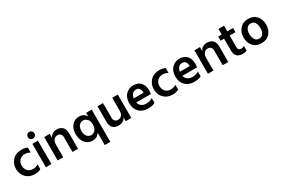

<svg xmlns="http://www.w3.org/2000/svg" viewBox="110 -2069 5271 3599"><g transform="rotate(-30 2745.5 -270.0)"><path d="M161 -252Q163 -180 204.5 -136Q246 -92 317 -92Q379 -92 432 -126V-22Q379 9 300 9Q183 9 110.5 -65Q38 -139 38 -252Q39 -363 110.5 -439Q182 -515 306 -515Q380 -515 432 -487V-381Q382 -413 318 -413Q248 -413 205 -369Q162 -325 161 -252Z M540 0V-507H660V0ZM528 -659Q528 -689 549 -710Q570 -731 600 -731Q630 -731 651 -710Q672 -689 672 -659Q672 -628 651 -607Q630 -586 600 -586Q570 -586 549 -607Q528 -628 528 -659Z M915 -507V-420Q958 -513 1071 -513Q1147 -513 1191 -467Q1235 -421 1235 -337V0H1115V-312Q1115 -362 1091 -387.5Q1067 -413 1026 -413Q979 -413 947 -376.5Q915 -340 915 -272V0H795V-507Z M1580 -96Q1631 -96 1667.5 -138Q1704 -180 1704 -257Q1704 -334 1666.5 -373Q1629 -412 1577 -412Q1526 -412 1491 -369.5Q1456 -327 1456 -254Q1456 -181 1491.5 -138.5Q1527 -96 1580 -96ZM1704 -507H1824V191H1704V-78Q1652 7 1551 7Q1451 7 1392 -67.5Q1333 -142 1333 -256Q1333 -372 1392.5 -443Q1452 -514 1551 -514Q1650 -514 1704 -429Z M2268 -507H2389V0H2268V-83Q2228 5 2112 5Q2035 5 1992 -39Q1949 -83 1949 -164V-507H2069V-192Q2069 -144 2092.5 -119Q2116 -94 2157 -94Q2209 -94 2238.5 -129Q2268 -164 2268 -235Z M2824 -295V-310Q2822 -359 2797.5 -388.5Q2773 -418 2726 -418Q2683 -418 2651.5 -386.5Q2620 -355 2611 -295ZM2906 -132V-28Q2853 5 2753 5Q2632 5 2562 -67Q2492 -139 2492 -253Q2492 -374 2558 -443Q2624 -512 2723 -512Q2822 -512 2880 -452Q2938 -392 2938 -277Q2938 -249 2931 -205H2613Q2626 -150 2667.5 -121Q2709 -92 2771 -92Q2851 -92 2906 -132Z M3144 -252Q3146 -180 3187.5 -136Q3229 -92 3300 -92Q3362 -92 3415 -126V-22Q3362 9 3283 9Q3166 9 3093.5 -65Q3021 -139 3021 -252Q3022 -363 3093.5 -439Q3165 -515 3289 -515Q3363 -515 3415 -487V-381Q3365 -413 3301 -413Q3231 -413 3188 -369Q3145 -325 3144 -252Z M3823 -295V-310Q3821 -359 3796.5 -388.5Q3772 -418 3725 -418Q3682 -418 3650.5 -386.5Q3619 -355 3610 -295ZM3905 -132V-28Q3852 5 3752 5Q3631 5 3561 -67Q3491 -139 3491 -253Q3491 -374 3557 -443Q3623 -512 3722 -512Q3821 -512 3879 -452Q3937 -392 3937 -277Q3937 -249 3930 -205H3612Q3625 -150 3666.5 -121Q3708 -92 3770 -92Q3850 -92 3905 -132Z M4167 -507V-420Q4210 -513 4323 -513Q4399 -513 4443 -467Q4487 -421 4487 -337V0H4367V-312Q4367 -362 4343 -387.5Q4319 -413 4278 -413Q4231 -413 4199 -376.5Q4167 -340 4167 -272V0H4047V-507Z M4758 -417V-159Q4758 -127 4775 -110.5Q4792 -94 4822 -94Q4860 -94 4892 -115V-12Q4857 5 4802 5Q4638 5 4638 -161V-417H4562V-507H4638V-629H4758V-507H4884V-417Z M5208 8Q5093 8 5028.5 -64Q4964 -136 4964 -248Q4964 -364 5031 -439.5Q5098 -515 5208 -515Q5325 -515 5389 -441.5Q5453 -368 5453 -255Q5453 -140 5388.5 -66Q5324 8 5208 8ZM5208 -417Q5151 -417 5120.5 -370Q5090 -323 5090 -252Q5090 -182 5121 -135Q5152 -88 5209 -88Q5268 -88 5298 -134Q5328 -180 5328 -251Q5328 -324 5299 -370.5Q5270 -417 5208 -417Z"/></g></svg>

Font: Hind SemiBold
Style: Regular
Weight: 600
Designer: Manushi Parikh, Satya Rajpurohit
Foundry: Indian Type Foundry
Version: Version 2.001;PS 1.0;hotconv 1.0.79;makeotf.lib2.5.61930; tt